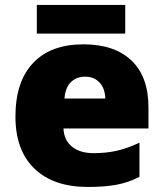

<svg xmlns="http://www.w3.org/2000/svg" viewBox="-20 -741 658 771"><path d="M333 9.8Q194.8 9.8 118.4 -63.7Q42 -137.2 42 -272.9Q42 -413.1 112.8 -488Q183.6 -563 314.9 -563Q439.9 -563 508.1 -497.8Q576.2 -432.6 576.2 -310.1V-225.1H234.9Q236.8 -178.7 268.8 -152.3Q300.8 -126 356 -126Q406.2 -126 448.5 -135.5Q490.7 -145 540 -168V-30.8Q495.1 -7.8 447.3 1Q399.4 9.8 333 9.8ZM321.8 -433.1Q288.1 -433.1 265.4 -411.9Q242.7 -390.6 238.8 -345.2H402.8Q401.9 -385.3 380.1 -409.2Q358.4 -433.1 321.8 -433.1ZM127.9 -721.2H482.9V-606H127.9Z"/></svg>

Font: OpenSansExtrabold
Style: Regular
Weight: 800
Foundry: Ascender Corporation
Version: Version 1.10